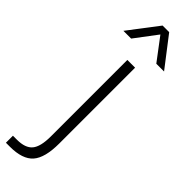

<svg xmlns="http://www.w3.org/2000/svg" viewBox="-342 -733 928 928"><g transform="rotate(45 122.5 -269.0)"><path d="M-26 151H1Q58 151 82 122.5Q106 94 106 24V-499H159V19Q159 117 123 158Q87 199 1 199H-26ZM109 -737H154L271 -585H218L132 -699L46 -585H-7Z"/></g></svg>

Font: Bai Jamjuree Light
Style: Regular
Weight: 300
Designer: Katatrad Aksorn Co.,Ltd.
Foundry: Cadson Demak Co.,Ltd.
Version: Version 1.000; ttfautohint (v1.6)